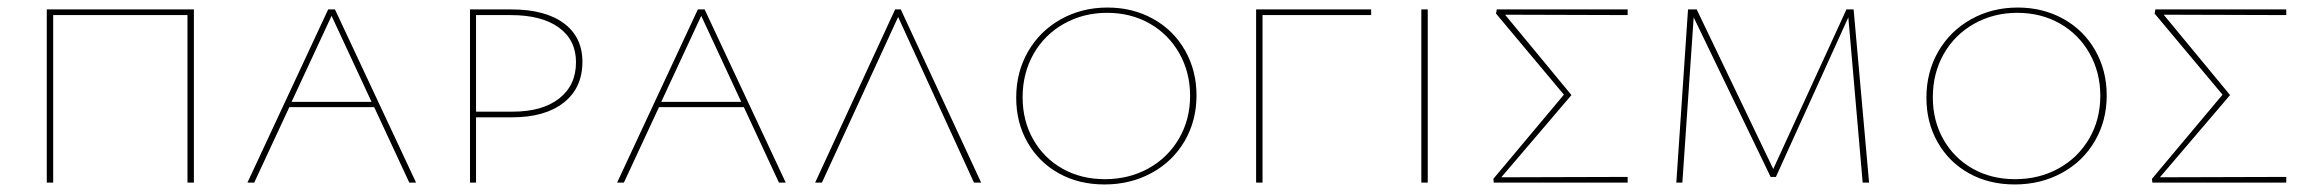

<svg xmlns="http://www.w3.org/2000/svg" viewBox="-20 -484 6111 509"><path d="M494 0H477V-444H121V0H104V-459H494Z M972 -200H747L654 0H636L850 -459H868L1083 0H1065ZM965 -214 859 -442 753 -214Z M1524 -320Q1524 -251 1474.5 -212Q1425 -173 1338 -173H1242V0H1226V-459H1336Q1425 -459 1474.5 -422.5Q1524 -386 1524 -320ZM1507 -319Q1507 -378 1461.5 -411Q1416 -444 1334 -444H1242V-188H1339Q1418 -188 1462.5 -223Q1507 -258 1507 -319Z M1952 -200H1727L1634 0H1616L1830 -459H1848L2063 0H2045ZM1945 -214 1839 -442 1733 -214Z M2562 0 2361 -439 2159 0H2141L2353 -459H2368L2581 0Z M2674 -225Q2674 -293 2705.5 -347.5Q2737 -402 2792.5 -433Q2848 -464 2916 -464Q2983 -464 3037 -434Q3091 -404 3121.5 -350.5Q3152 -297 3152 -231Q3152 -164 3120.5 -110Q3089 -56 3033 -25.5Q2977 5 2908 5Q2840 5 2787 -24.5Q2734 -54 2704 -106.5Q2674 -159 2674 -225ZM3135 -230Q3135 -292 3106.5 -342.5Q3078 -393 3028 -421.5Q2978 -450 2915 -450Q2852 -450 2800.5 -421Q2749 -392 2720 -341Q2691 -290 2691 -226Q2691 -164 2719 -114.5Q2747 -65 2796.5 -37Q2846 -9 2909 -9Q2973 -9 3024.5 -37.5Q3076 -66 3105.5 -116.5Q3135 -167 3135 -230Z M3615 -444H3327V0H3310V-459H3615Z M3748 -459H3765V0H3748Z M4295 -444 3970 -445 4146 -232 3960 -14 4295 -15V0H3940L3939 -10L4126 -233L3946 -448L3948 -459H4295Z M4918 0 4880 -438 4688 -15H4674L4470 -438L4440 0H4424L4455 -459H4478L4681 -36L4875 -459H4894L4935 0Z M5087 -225Q5087 -293 5118.5 -347.5Q5150 -402 5205.5 -433Q5261 -464 5329 -464Q5396 -464 5450 -434Q5504 -404 5534.5 -350.5Q5565 -297 5565 -231Q5565 -164 5533.5 -110Q5502 -56 5446 -25.5Q5390 5 5321 5Q5253 5 5200 -24.5Q5147 -54 5117 -106.5Q5087 -159 5087 -225ZM5548 -230Q5548 -292 5519.5 -342.5Q5491 -393 5441 -421.5Q5391 -450 5328 -450Q5265 -450 5213.5 -421Q5162 -392 5133 -341Q5104 -290 5104 -226Q5104 -164 5132 -114.5Q5160 -65 5209.5 -37Q5259 -9 5322 -9Q5386 -9 5437.5 -37.5Q5489 -66 5518.5 -116.5Q5548 -167 5548 -230Z M6041 -444 5716 -445 5892 -232 5706 -14 6041 -15V0H5686L5685 -10L5872 -233L5692 -448L5694 -459H6041Z"/></svg>

Font: Ysabeau SC Thin
Style: Regular
Weight: 200
Designer: Christian Thalmann (Catharsis Fonts)
Version: Version 0.003